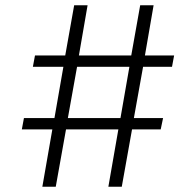

<svg xmlns="http://www.w3.org/2000/svg" viewBox="-20 -710 715 730"><path d="M489 -261H600L591 -218H482L443 0H392L430 -218H231L192 0H141L179 -218H63L71 -261H187L221 -456H105L113 -499H228L262 -690H313L280 -499H479L513 -690H564L531 -499H642L634 -456H524ZM273 -456 238 -261H438L472 -456Z"/></svg>

Font: Taylor Sans Light
Style: Regular
Weight: 300
Italic angle: -8°
Designer: Natanael Gama
Version: Version 1.001 September 8, 2015